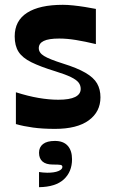

<svg xmlns="http://www.w3.org/2000/svg" viewBox="-20 -524 469 797"><path d="M46 -9V-141Q96 -125 140 -117.5Q184 -110 222 -110Q269 -110 292 -121.5Q315 -133 315 -155Q315 -170 306 -181.5Q297 -193 274.5 -204Q252 -215 210 -228Q148 -247 110.5 -265.5Q73 -284 57 -309Q41 -334 41 -373Q41 -438 92.5 -471Q144 -504 241 -504Q260 -504 284 -501.5Q308 -499 333 -495Q358 -491 378 -487V-341Q332 -352 295 -358Q258 -364 226 -364Q182 -364 161.5 -354Q141 -344 141 -324Q141 -305 163 -291.5Q185 -278 242 -260Q300 -242 334.5 -222Q369 -202 383 -177.5Q397 -153 397 -120Q397 -60 348.5 -24.5Q300 11 208 11Q157 11 117 5.5Q77 0 46 -9ZM142 253V190Q148 191 157.5 192Q167 193 176 193Q206 193 222.5 186Q239 179 239 169Q239 162 231.5 160.5Q224 159 199 159Q171 159 156.5 146.5Q142 134 142 110Q142 87 158.5 74Q175 61 208 61Q243 61 261 81Q279 101 279 137Q279 189 245 220.5Q211 252 142 253Z"/></svg>

Font: Ojuju ExtraLight
Style: Bold
Weight: 700
Version: Version 1.000